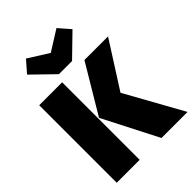

<svg xmlns="http://www.w3.org/2000/svg" viewBox="-270 -1092 1219 1219"><g transform="rotate(-45 339.5 -482.5)"><path d="M467 -965 330 -879 193 -965 126 -888 271 -747H389L534 -888ZM249 -696H43V0H249ZM661 -696H449L255 -371L445 0H679L464 -387Z"/></g></svg>

Font: Fira Sans Heavy
Style: Regular
Weight: 900
Designer: bBox Type GmbH & Carrois Corporate GbR & Edenspiekermann AG
Foundry: bBox Type GmbH & Carrois Corporate GbR & Edenspiekermann AG
Version: Version 4.300;PS 004.300;hotconv 1.0.88;makeotf.lib2.5.64775